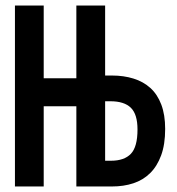

<svg xmlns="http://www.w3.org/2000/svg" viewBox="-20 -674 640 694"><path d="M34 0V-654H138V-391H256V-654H360V-401H385Q427 -401 462.5 -390Q498 -379 523.5 -356Q549 -333 563 -296Q577 -259 577 -208Q577 -152 562.5 -112.5Q548 -73 522.5 -48Q497 -23 462 -11.5Q427 0 385 0H256V-290H138V0ZM360 -93H381Q429 -93 453 -118Q477 -143 477 -206Q477 -261 453 -284.5Q429 -308 379 -308H360Z"/></svg>

Font: Source Code Pro Semibold
Style: Regular
Weight: 600
Monospace: yes
Designer: Paul D. Hunt, Teo Tuominen
Foundry: Adobe Systems Incorporated
Version: Version 2.030;PS 1.000;hotconv 16.6.51;makeotf.lib2.5.65220